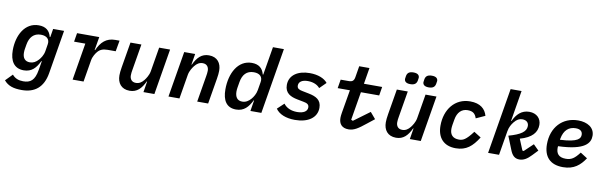

<svg xmlns="http://www.w3.org/2000/svg" viewBox="-56 -1329 6713 2130"><g transform="rotate(10 3301.0 -264.0)"><path d="M220.2 212C365.1 212 460.2 138.1 487.6 -23.8L569.6 -516H446.4L430.8 -422.2H424.4C407.7 -489.7 364 -528.1 283.4 -528.1C127.5 -528.1 46.2 -375.4 46.2 -205.6C46.2 -87 94.1 -7.1 203.8 -7.1C293.3 -7.1 341.3 -61.4 379.6 -141.7H384.9L367.9 -40.8C347.7 81 299.7 113.6 219.1 113.6C167.3 113.6 125.4 97.7 95.2 60.4L19.2 137.8C66.1 193.9 128.2 212 220.2 212ZM172.9 -201.7C172.9 -220.2 174.7 -235.1 177.2 -248.9L185 -295.1C198.5 -375 242.5 -429.7 324.2 -429.7C393.1 -429.7 426.5 -393.5 416.9 -337.4L404.5 -259.9C396 -209.5 369.7 -175.4 352.6 -155.5C324.2 -123.2 293.7 -106.2 255.3 -106.2C197.8 -106.2 172.9 -144.9 172.9 -201.7Z M880 0 921.2 -247.2C928.6 -290.8 955.3 -329.5 968.4 -345.2C994.3 -377.5 1027 -392.8 1082.7 -392.8H1172.9L1194.6 -516H1145.6C1045.5 -516 986.9 -458.8 946 -366.1H940.3L965.9 -516H715.9L699.6 -417.6H826.3L756.7 0Z M1554.7 0H1677.9L1763.8 -516H1640.6L1594.8 -241.8C1586.6 -193.9 1557.2 -153.4 1543.7 -135.7C1518.5 -104 1491.1 -85.9 1453.1 -85.9C1403.8 -85.9 1384.6 -121.1 1384.6 -159.1C1384.6 -179.7 1387.4 -199.6 1391 -219.8L1440.7 -516H1317.5L1269.2 -228.7C1262.8 -188.9 1259.9 -163 1259.9 -137.1C1259.9 -52.6 1304.7 12.1 1400.6 12.1C1483 12.1 1531.2 -39.4 1570 -122.5H1574.6Z M1960.2 0 2006 -274.5C2014.2 -322.1 2043.3 -362.6 2057.2 -380.3C2082 -411.9 2109.7 -430.4 2147.4 -430.4C2196.7 -430.4 2216.3 -395.2 2216.3 -356.9C2216.3 -336.3 2213.1 -317.1 2209.9 -296.9L2160.2 0H2283.4L2331.7 -287.3C2338.1 -327.1 2340.9 -353 2340.9 -378.9C2340.9 -463.8 2296.2 -528.1 2200.3 -528.1C2117.9 -528.1 2069.2 -476.6 2030.5 -393.5H2025.9L2046.2 -516H1922.9L1836.6 0Z M2759.6 0H2882.8L3006.4 -740.1H2883.2L2829.9 -422.2H2824.2C2806.8 -489.7 2763.1 -528.1 2683.9 -528.1C2528.1 -528.1 2444.6 -370.7 2444.6 -187.9C2444.6 -63.6 2491.5 12.1 2598.7 12.1C2687.9 12.1 2736.2 -43 2775.2 -122.5H2779.5ZM2569.6 -185.4C2569.6 -201 2571 -216.3 2573.5 -230.5L2584.2 -294.4C2598.4 -378.6 2642 -429.7 2723 -429.7C2790.5 -429.7 2825.6 -395.2 2815.7 -335.2L2800.1 -242.2C2792.6 -197.1 2768.8 -160.5 2749.6 -137.8C2721.6 -104.8 2689.6 -86.3 2651.3 -86.3C2593.7 -86.3 2570.3 -126.8 2569.6 -185.4Z M3262.1 12.1C3410.5 12.1 3507.8 -55.4 3507.8 -166.9C3507.8 -257.1 3444.2 -286.6 3364.7 -302.6L3289.1 -317.8C3253.9 -324.9 3228.3 -333.8 3228.3 -369.3C3228.3 -412.6 3266.7 -437.5 3331 -437.5C3398.8 -437.5 3444.6 -410.5 3466.3 -382.1L3537.6 -452.8C3501.4 -499.3 3428.3 -528.1 3336.6 -528.1C3206.7 -528.1 3107.2 -468.4 3107.2 -354.8C3107.2 -262.1 3173.7 -231.5 3250.7 -216.6L3324.9 -202.1C3359.7 -195.7 3385.3 -184.3 3385.3 -149.9C3385.3 -104.4 3341.6 -78.5 3271 -78.5C3204.5 -78.5 3150.6 -101.6 3117.9 -145.6L3044 -76.3C3082.4 -19.9 3159.8 12.1 3262.1 12.1Z M3865.8 12.1C3926.8 12.1 3972.3 -18.5 4059.7 -88.8L4137.4 -150.2L4076.7 -221.6L3897.4 -89.5L3877.5 -98.4L3930.8 -417.6H4136.7L4152.7 -516H3947.4L3977.6 -698.2H3862.2L3841.3 -571.7C3834.5 -529.8 3816.1 -516 3775.9 -516H3685.4L3669 -417.6H3806.8L3762.1 -155.2C3758.2 -131.4 3756.4 -112.9 3756.4 -98C3756.4 -30.5 3791.5 12.1 3865.8 12.1Z M4555.4 0H4678.6L4764.6 -516H4641.3L4595.5 -241.8C4587.4 -193.9 4557.9 -153.4 4544.4 -135.7C4519.2 -104 4491.8 -85.9 4453.8 -85.9C4404.5 -85.9 4385.3 -121.1 4385.3 -159.1C4385.3 -179.7 4388.1 -199.6 4391.7 -219.8L4441.4 -516H4318.2L4269.9 -228.7C4263.5 -188.9 4260.7 -163 4260.7 -137.1C4260.7 -52.6 4305.4 12.1 4401.3 12.1C4483.7 12.1 4532 -39.4 4570.7 -122.5H4575.3ZM4387.1 -648.8C4387.1 -622.2 4404.8 -600.9 4453.8 -600.9C4505.7 -600.9 4524.1 -622.9 4530.2 -655.2C4532.7 -670.5 4534.8 -680.8 4534.8 -687.1C4534.8 -714.1 4517 -735.1 4468 -735.1C4415.8 -735.1 4397.7 -713.4 4391.7 -680.8C4389.2 -665.8 4387.1 -655.2 4387.1 -648.8ZM4594.5 -648.8C4594.5 -622.2 4612.2 -600.9 4661.2 -600.9C4713.1 -600.9 4731.2 -622.9 4737.2 -655.2C4740.1 -670.5 4742.2 -680.8 4742.2 -687.1C4742.2 -714.1 4724.4 -735.1 4675.4 -735.1C4623.2 -735.1 4605.1 -713.4 4599.1 -680.8C4596.2 -665.8 4594.5 -655.2 4594.5 -648.8Z M5073.2 12.1C5191.8 12.1 5258.5 -46.5 5326 -153.8L5246.4 -203.8C5170.5 -102.3 5136 -88.8 5092.3 -88.8C5023.4 -88.8 4989.7 -126.4 4989.7 -191.1C4989.7 -206 4991.5 -222.3 4994 -238.3L5004.3 -298.3C5018.1 -382.1 5065.3 -427.2 5132.5 -427.2C5192.5 -427.2 5219.1 -403.1 5235.1 -353.3L5336.6 -399.5C5316.1 -474.1 5258.5 -528.1 5143.5 -528.1C4971.9 -528.1 4864.3 -389.2 4864.3 -206C4864.3 -71 4937.1 12.1 5073.2 12.1Z M5437.1 0H5560.4L5606.2 -274.5C5614 -320.7 5633.2 -352.6 5655.9 -381.4C5685 -418 5713.4 -432.9 5746.8 -432.9C5793.7 -432.9 5819.6 -407.7 5819.6 -369.3C5819.6 -306.1 5759.9 -264.2 5625 -226.9L5685 -77.1C5707.7 -18.8 5736.9 12.1 5790.5 12.1C5838.4 12.1 5877.8 -12.4 5923.7 -60.7L5981.9 -121.8L5920.8 -182.5L5822.1 -88.8L5807.5 -91.3L5756 -216.3C5891 -253.9 5943.5 -320.3 5943.5 -404.1C5943.5 -475.5 5893.1 -528.1 5809.3 -528.1C5721.9 -528.1 5667.3 -471.2 5631.4 -393.5H5626.4L5683.6 -740.1H5560.4Z M6280.9 12.1C6405.5 12.1 6472.7 -47.9 6528.1 -131L6449.2 -181.5C6394.2 -109 6358.7 -85.2 6296.2 -85.2C6213.4 -85.2 6187.1 -128.2 6187.1 -188.6C6187.1 -192.8 6187.1 -198.9 6188.2 -207.7C6494 -218 6545.5 -307.2 6545.5 -387.1C6545.5 -480.1 6463.4 -528.1 6360.4 -528.1C6182.9 -528.1 6063.2 -398.4 6063.2 -208.5C6063.2 -67.8 6136.4 12.1 6280.9 12.1ZM6196.7 -281.6 6198.9 -294.4C6216.6 -392.8 6271.3 -437.9 6348.4 -437.9C6402.3 -437.9 6424.7 -413.4 6424.7 -377.1C6424.7 -338.4 6404.1 -290.8 6196.7 -281.6Z"/></g></svg>

Font: Margiela Mono Italic SmBold It
Style: Regular
Weight: 600
Designer: Mike Abbink, Paul van der Laan, Pieter van Rosmalen
Foundry: Bold Monday
Version: Version 2.003 2021